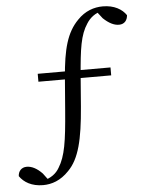

<svg xmlns="http://www.w3.org/2000/svg" viewBox="-77 -762 696 919"><g transform="rotate(-5 271.5 -303.0)"><path d="M93 110.1C134.5 110.1 177.8 95.7 217.6 53.6C271.4 -0.6 292.9 -90.8 305.6 -247.5L317.2 -395C327.8 -524.4 336.4 -590.5 371.3 -642.7C387.4 -668.3 412.7 -689.3 447.9 -696.1L460.5 -699.1L413.7 -702.9L446.4 -660.8C473.3 -635.4 497.7 -623 521.8 -623C548.5 -623 562 -641.5 563.6 -665.3C544 -694.7 506.3 -717.4 451.6 -717.4C409.3 -717.4 366 -703 329.3 -664.5C273.4 -607.9 252.4 -529.4 241.6 -394.8L228.8 -234.7C217.2 -88.8 206.8 -19.4 173.7 33.8C158.2 61.2 131.7 80.6 95.2 88.8L82.3 91.4L128.1 97.4L96.4 54.9C70.7 27.9 45.3 15.7 22 15.7C-3.9 15.7 -18.8 34.2 -19.6 57.2C1 87.4 38.3 110.1 93 110.1ZM113.4 -384.9H463.1V-423H113.4Z"/></g></svg>

Font: Source Han Serif TW VF
Style: Regular
Weight: 250
Designer: Ryoko NISHIZUKA 西塚涼子 (kana & ideographs); Frank Grießhammer (Latin, Greek & Cyrillic); Wenlong ZHANG 张文龙 (bopomofo); San
Foundry: Adobe
Version: Version 2.002;hotconv 1.1.0;makeotfexe 2.6.0